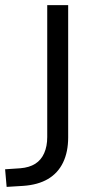

<svg xmlns="http://www.w3.org/2000/svg" viewBox="-30 -725 374 752"><path d="M-4 7 -10 -62 50 -66Q85 -69 108 -83.5Q131 -98 143 -125Q155 -152 155 -188V-705H237V-187Q237 -130 217 -88.5Q197 -47 158 -24Q119 -1 61 3Z"/></svg>

Font: Nunito Sans 12pt ExtraLight 12pt
Style: Regular
Weight: 400
Version: Version 3.101;gftools[0.9.27]